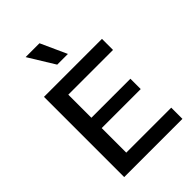

<svg xmlns="http://www.w3.org/2000/svg" viewBox="-258 -1008 1117 1117"><g transform="rotate(-45 300.5 -449.5)"><path d="M83 0V-660H560V-569H192V-379H513V-294H192V-92H562V0ZM270 -738 171 -899H285L358 -738Z"/></g></svg>

Font: Bricolage Grotesque 12pt Medium
Style: Regular
Weight: 500
Designer: Mathieu Triay
Foundry: Atelier Triay
Version: Version 1.001; ttfautohint (v1.8.4.7-5d5b);gftools[0.9.33.de